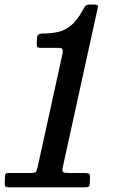

<svg xmlns="http://www.w3.org/2000/svg" viewBox="-38 -808 508 828"><path d="M-17.5 -21 -16.5 -46Q-16.5 -57.5 -12.2 -59.8Q-8 -62 4 -62H96.5Q111 -62 115.8 -66.5Q120.5 -71 123.5 -84L232 -578Q233.5 -591.5 230.8 -596.5Q228 -601.5 215 -601.5H140.5Q129.5 -601.5 124.8 -604Q120 -606.5 120.5 -618.5L121.5 -640Q121.5 -654.5 127.2 -658.8Q133 -663 147.5 -663.5Q181 -663.5 210.8 -669.8Q240.5 -676 267.8 -697.8Q295 -719.5 320.5 -767Q325 -775.5 330 -782Q335 -788.5 348.5 -788.5H366Q376.5 -788.5 381.2 -786.2Q386 -784 383.5 -774L233 -88.5Q229 -70.5 234.2 -66.2Q239.5 -62 258 -62H327Q337 -62 343.8 -59.8Q350.5 -57.5 350 -46.5L349.5 -21.5Q349 -8.5 345.2 -4.2Q341.5 0 328.5 0H1.5Q-11 0 -14.5 -3.8Q-18 -7.5 -17.5 -21Z"/></svg>

Font: Besley* Narrow Medium
Style: Italic
Weight: 500
Width: 4
Italic angle: -13°
Designer: Owen Earl
Foundry: indestructible type*
Version: Version 3.000; ttfautohint (v1.8.3)